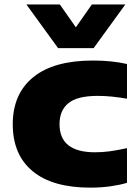

<svg xmlns="http://www.w3.org/2000/svg" viewBox="-20 -828 620 858"><path d="M383.5 10.5Q214.5 10.5 125.8 -63Q37 -136.5 37 -272.5Q37 -408.5 128.5 -483Q220 -557.5 395 -557.5Q480.5 -557.5 547.5 -542V-387Q512 -393 481.2 -396.2Q450.5 -399.5 416 -399.5Q326 -399.5 286 -367.2Q246 -335 246 -273Q246 -147.5 404.5 -147.5Q438 -147.5 469.8 -151.8Q501.5 -156 547.5 -166V-11Q516 -1.5 474 4.5Q432 10.5 383.5 10.5ZM239.5 -613 98 -808H247.5L319 -706L390.5 -808H540L398.5 -613Z"/></svg>

Font: Encode Sans Exp XBd
Style: Regular
Weight: 800
Width: 7
Designer: Multiple Designers
Foundry: Impallari Type
Version: Version 3.002; ttfautohint (v1.8.3) -l 8 -r 50 -G 200 -x 14 